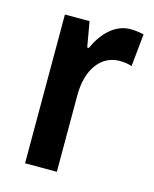

<svg xmlns="http://www.w3.org/2000/svg" viewBox="-90 -615 543 677"><g transform="rotate(15 181.5 -276.5)"><path d="M303 -553C246 -553 203 -507 178 -451H172L156 -543H66V0H182V-280C182 -376 229 -435 295 -435C311 -435 327 -433 340 -428L352 -547C335 -551 319 -553 303 -553Z"/></g></svg>

Font: Noto Sans Arabic Cond SemBd
Style: Regular
Weight: 600
Width: 3
Designer: Monotype Design Team, Nadine Chahine, Nizar Qandah and Khaled Hosny
Foundry: Monotype Imaging Inc.
Version: Version 2.012